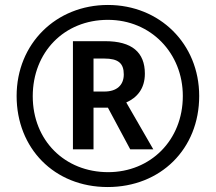

<svg xmlns="http://www.w3.org/2000/svg" viewBox="-20 -744 870 774"><path d="M414 10C627 10 783 -143 783 -357C783 -568 623 -724 415 -724C206 -724 47 -568 47 -357C47 -147 198 10 414 10ZM416 -50C241 -50 112 -178 112 -356C112 -533 238 -664 415 -664C588 -664 717 -530 717 -357C717 -178 586 -50 416 -50ZM274 -142H357V-310H415L505 -142H598L489 -331C532 -350 564 -386 564 -447C564 -533 512 -578 404 -578H274ZM401 -375H357V-508H400C457 -508 479 -489 479 -444C479 -401 451 -375 401 -375Z"/></svg>

Font: Noto Sans Ethiopic SemiCondensed SemiBold
Style: Regular
Weight: 600
Width: 4
Designer: Monotype Design Team
Foundry: Monotype Imaging Inc.
Version: Version 2.102